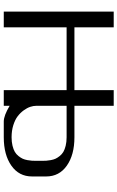

<svg xmlns="http://www.w3.org/2000/svg" viewBox="178 -801 623 1019"><g transform="rotate(90 489.5 -291.5)"><path d="M833.5 -172.9V-202.1Q833.5 -215.3 833 -225.1Q832.5 -234.9 829.8 -249.5Q827.1 -264.2 822.3 -274.7Q817.4 -285.2 808.1 -296.9Q798.8 -308.6 786.1 -316.2Q773.4 -323.7 753.4 -328.6Q733.4 -333.5 708.5 -333.5H541.5V-172.9Q541.5 -157.2 547.1 -140.4Q552.7 -123.5 565.7 -105.7Q578.6 -87.9 597.2 -73.7Q615.7 -59.6 644.8 -50.5Q673.8 -41.5 708.5 -41.5Q733.4 -41.5 753.4 -46.4Q773.4 -51.3 786.1 -58.8Q798.8 -66.4 808.1 -78.1Q817.4 -89.8 822.3 -100.3Q827.1 -110.8 829.8 -125.5Q832.5 -140.1 833 -149.9Q833.5 -159.7 833.5 -172.9ZM541.5 -375H625H708.5Q801.8 -375 859.1 -334.7Q916.5 -294.4 916.5 -225.1V-149.9Q916.5 -80.6 859.1 -40.3Q801.8 0 708.5 0H625Q593.8 0 541.5 -31.2V0H458.5V-333.5H125V0H41.5V-583.5H125V-375H458.5V-583.5H541.5Z"/></g></svg>

Font: Gputeks
Style: Regular
Weight: 500
Version: Version 0.9